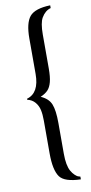

<svg xmlns="http://www.w3.org/2000/svg" viewBox="-102 -751 477 1009"><g transform="rotate(-10 136.5 -246.5)"><path d="M179.2 -566.9V-385.7Q179.2 -340.8 172.1 -314Q165 -287.1 151.1 -272.5Q137.2 -257.8 111.3 -246.6Q152.3 -229 165.8 -195.8Q179.2 -162.6 179.2 -95.2V69.3Q179.2 131.3 196.3 162.1Q205.1 177.7 215.6 187.3Q226.1 196.8 231.2 198.7Q236.3 200.7 244.1 202.6V217.3Q158.2 214.8 132.8 180.7Q106 144 106 54.2V-120.6Q106 -154.3 100.8 -177.7Q95.7 -201.2 80.3 -219.5Q64.9 -237.8 39.1 -243.7V-249Q106 -268.1 106 -369.6V-559.1Q106 -640.6 133.8 -674.8Q162.1 -709 244.1 -711.4V-696.8Q213.9 -688.5 194.8 -655.8Q179.2 -628.9 179.2 -566.9Z"/></g></svg>

Font: Libertinage
Style: b
Weight: 400
Designer: OSP
Foundry: OSP
Version: Version 1.0; 2008; OFL relea